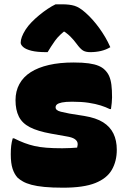

<svg xmlns="http://www.w3.org/2000/svg" viewBox="-20 -854 590 891"><path d="M269 -166Q290 -166 307 -167Q324 -168 338 -169Q342 -183 339.5 -192.5Q337 -202 325.5 -209.5Q314 -217 289 -221L216 -234Q155 -245 119 -263.5Q83 -282 67.5 -313Q52 -344 52 -389Q52 -431 70 -464Q88 -497 122.5 -519Q157 -541 207 -552.5Q257 -564 321 -564Q364 -564 392 -560Q420 -556 437.5 -548.5Q455 -541 465 -531Q479 -518 486.5 -501Q494 -484 497 -460.5Q500 -437 500 -402Q500 -390 498.5 -376Q497 -362 495 -348H489Q471 -357 447.5 -364.5Q424 -372 391.5 -377Q359 -382 315 -382Q284 -382 267.5 -378.5Q251 -375 244.5 -369.5Q238 -364 238 -356Q238 -349 243.5 -344Q249 -339 262.5 -335.5Q276 -332 302 -327L371 -316Q426 -307 458.5 -286.5Q491 -266 506.5 -234Q522 -202 522 -159Q522 -106 499 -66Q476 -26 422 -4.5Q368 17 273 17Q222 17 186 13.5Q150 10 126 3.5Q102 -3 87 -11.5Q72 -20 62 -29Q47 -45 38.5 -70.5Q30 -96 30 -138Q30 -161 32 -178Q34 -195 39 -212H45Q71 -199 93.5 -190.5Q116 -182 140 -176.5Q164 -171 195.5 -168.5Q227 -166 269 -166ZM238 -834Q246 -834 253.5 -834Q261 -834 269 -834Q303 -834 326 -827Q349 -820 377 -795Q394 -780 410 -762Q426 -744 440.5 -724Q455 -704 468 -682Q481 -660 492 -635Q472 -623 448.5 -617.5Q425 -612 399 -612Q377 -612 364.5 -620Q352 -628 336 -650Q323 -668 306 -685Q289 -702 255 -723L311 -707H245L299 -725Q255 -693 235 -664.5Q215 -636 201 -612H195Q152 -612 126 -618.5Q100 -625 88 -635.5Q76 -646 76 -656Q76 -668 81.5 -683Q87 -698 99 -717Q110 -734 126.5 -751Q143 -768 162.5 -784Q182 -800 201.5 -813Q221 -826 238 -834Z"/></svg>

Font: Recursive Casual Black
Style: Regular
Weight: 900
Version: Version 1.047